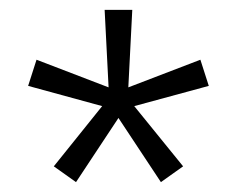

<svg xmlns="http://www.w3.org/2000/svg" viewBox="-20 -756 480 389"><path d="M240 -579 386 -635 403 -582 252 -541 351 -419 306 -387 220 -517 134 -387 89 -419 187 -541 37 -582 54 -635 200 -579 192 -736H248Z"/></svg>

Font: Jldddboxgfspflltxgxzjzlszac
Style: Regular
Weight: 300
Designer: Carrois Corporate & Edenspiekermann
Foundry: Carrois Corporate GbR & Edenspiekermann AG
Version: Version 2.001